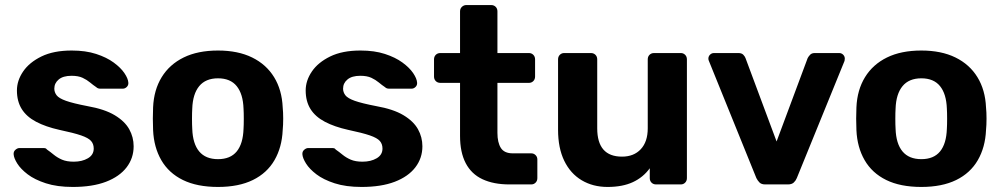

<svg xmlns="http://www.w3.org/2000/svg" viewBox="-20 -730 3967 760"><path d="M268 10Q206 10 161.5 -4.5Q117 -19 89.5 -40Q62 -61 48.5 -82.5Q35 -104 34 -119Q33 -130 41 -137Q49 -144 57 -144H154Q157 -144 160 -143Q163 -142 166 -138Q179 -129 193 -117.5Q207 -106 225.5 -98Q244 -90 272 -90Q305 -90 328 -103.5Q351 -117 351 -142Q351 -160 340.5 -172Q330 -184 301 -194Q272 -204 215 -216Q161 -228 123 -248Q85 -268 66 -298.5Q47 -329 47 -372Q47 -411 71.5 -447Q96 -483 144 -506.5Q192 -530 264 -530Q319 -530 360.5 -516.5Q402 -503 430 -482.5Q458 -462 472.5 -440.5Q487 -419 488 -403Q489 -393 482 -386Q475 -379 466 -379H377Q372 -379 368 -380.5Q364 -382 361 -385Q349 -393 336.5 -403.5Q324 -414 307 -422Q290 -430 263 -430Q230 -430 212.5 -415.5Q195 -401 195 -379Q195 -365 204 -353Q213 -341 241 -331Q269 -321 326 -310Q394 -298 434 -274Q474 -250 491.5 -218.5Q509 -187 509 -151Q509 -104 481 -67.5Q453 -31 399.5 -10.5Q346 10 268 10Z M843 10Q760 10 704 -17.5Q648 -45 618.5 -96Q589 -147 586 -215Q585 -235 585 -260.5Q585 -286 586 -305Q589 -374 620 -424.5Q651 -475 707 -502.5Q763 -530 843 -530Q922 -530 978 -502.5Q1034 -475 1065 -424.5Q1096 -374 1099 -305Q1101 -286 1101 -260.5Q1101 -235 1099 -215Q1096 -147 1066.5 -96Q1037 -45 981 -17.5Q925 10 843 10ZM843 -100Q892 -100 917 -130.5Q942 -161 944 -220Q945 -235 945 -260Q945 -285 944 -300Q942 -358 917 -389Q892 -420 843 -420Q794 -420 768.5 -389Q743 -358 741 -300Q740 -285 740 -260Q740 -235 741 -220Q743 -161 768.5 -130.5Q794 -100 843 -100Z M1411 10Q1349 10 1304.5 -4.5Q1260 -19 1232.5 -40Q1205 -61 1191.5 -82.5Q1178 -104 1177 -119Q1176 -130 1184 -137Q1192 -144 1200 -144H1297Q1300 -144 1303 -143Q1306 -142 1309 -138Q1322 -129 1336 -117.5Q1350 -106 1368.5 -98Q1387 -90 1415 -90Q1448 -90 1471 -103.5Q1494 -117 1494 -142Q1494 -160 1483.5 -172Q1473 -184 1444 -194Q1415 -204 1358 -216Q1304 -228 1266 -248Q1228 -268 1209 -298.5Q1190 -329 1190 -372Q1190 -411 1214.5 -447Q1239 -483 1287 -506.5Q1335 -530 1407 -530Q1462 -530 1503.5 -516.5Q1545 -503 1573 -482.5Q1601 -462 1615.5 -440.5Q1630 -419 1631 -403Q1632 -393 1625 -386Q1618 -379 1609 -379H1520Q1515 -379 1511 -380.5Q1507 -382 1504 -385Q1492 -393 1479.5 -403.5Q1467 -414 1450 -422Q1433 -430 1406 -430Q1373 -430 1355.5 -415.5Q1338 -401 1338 -379Q1338 -365 1347 -353Q1356 -341 1384 -331Q1412 -321 1469 -310Q1537 -298 1577 -274Q1617 -250 1634.5 -218.5Q1652 -187 1652 -151Q1652 -104 1624 -67.5Q1596 -31 1542.5 -10.5Q1489 10 1411 10Z M1996 0Q1934 0 1890 -20.5Q1846 -41 1823.5 -84Q1801 -127 1801 -192V-402H1723Q1712 -402 1705 -409Q1698 -416 1698 -427V-495Q1698 -506 1705 -513Q1712 -520 1723 -520H1801V-685Q1801 -696 1808.5 -703Q1816 -710 1826 -710H1924Q1935 -710 1942 -703Q1949 -696 1949 -685V-520H2074Q2084 -520 2091 -513Q2098 -506 2098 -495V-427Q2098 -416 2091 -409Q2084 -402 2074 -402H1949V-204Q1949 -166 1962.5 -144.5Q1976 -123 2010 -123H2083Q2093 -123 2100 -116Q2107 -109 2107 -99V-25Q2107 -14 2100 -7Q2093 0 2083 0Z M2385 10Q2327 10 2282.5 -16.5Q2238 -43 2213.5 -93.5Q2189 -144 2189 -216V-495Q2189 -506 2196 -513Q2203 -520 2213 -520H2319Q2330 -520 2337 -513Q2344 -506 2344 -495V-222Q2344 -110 2442 -110Q2489 -110 2516.5 -139.5Q2544 -169 2544 -222V-495Q2544 -506 2551 -513Q2558 -520 2569 -520H2675Q2685 -520 2692 -513Q2699 -506 2699 -495V-25Q2699 -14 2692 -7Q2685 0 2675 0H2577Q2566 0 2559 -7Q2552 -14 2552 -25V-64Q2526 -28 2485 -9Q2444 10 2385 10Z M3009 0Q2994 0 2986.5 -7.5Q2979 -15 2974 -25L2786 -489Q2784 -493 2784 -498Q2784 -507 2790.5 -513.5Q2797 -520 2806 -520H2903Q2916 -520 2922.5 -513Q2929 -506 2931 -500L3054 -170L3177 -500Q3180 -506 3186.5 -513Q3193 -520 3205 -520H3302Q3311 -520 3317.5 -513.5Q3324 -507 3324 -498Q3324 -493 3323 -489L3134 -25Q3130 -15 3122 -7.5Q3114 0 3099 0Z M3627 10Q3544 10 3488 -17.5Q3432 -45 3402.5 -96Q3373 -147 3370 -215Q3369 -235 3369 -260.5Q3369 -286 3370 -305Q3373 -374 3404 -424.5Q3435 -475 3491 -502.5Q3547 -530 3627 -530Q3706 -530 3762 -502.5Q3818 -475 3849 -424.5Q3880 -374 3883 -305Q3885 -286 3885 -260.5Q3885 -235 3883 -215Q3880 -147 3850.5 -96Q3821 -45 3765 -17.5Q3709 10 3627 10ZM3627 -100Q3676 -100 3701 -130.5Q3726 -161 3728 -220Q3729 -235 3729 -260Q3729 -285 3728 -300Q3726 -358 3701 -389Q3676 -420 3627 -420Q3578 -420 3552.5 -389Q3527 -358 3525 -300Q3524 -285 3524 -260Q3524 -235 3525 -220Q3527 -161 3552.5 -130.5Q3578 -100 3627 -100Z"/></svg>

Font: Rubik Light SemiBold
Style: Regular
Weight: 600
Version: Version 2.300;gftools[0.9.30]